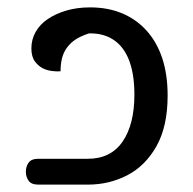

<svg xmlns="http://www.w3.org/2000/svg" viewBox="-20 -500 524 520"><path d="M84 0Q65 0 57.5 -10.5Q50 -21 50 -35Q50 -49 57.5 -59.5Q65 -70 84 -70H218Q280 -70 312 -116.5Q344 -163 344 -244Q344 -304 327 -343Q310 -382 276.5 -398.5Q243 -415 195 -407L253 -418Q222 -412 197 -400Q172 -388 158 -366Q144 -344 144 -307Q136 -306 122.5 -307.5Q109 -309 98 -314Q85 -320 75 -333Q65 -346 65 -369Q65 -393 76.5 -413.5Q88 -434 109.5 -448.5Q131 -463 160 -471.5Q189 -480 224 -480Q272 -480 310.5 -464Q349 -448 377 -417Q405 -386 419.5 -342Q434 -298 434 -241Q434 -158 404 -104.5Q374 -51 325 -25.5Q276 0 218 0Z"/></svg>

Font: El Messiri
Style: Regular
Weight: 400
Designer: Mohamed Gaber
Foundry: Kief Type Foundry
Version: Version 2.020